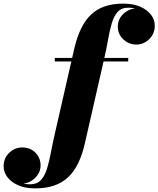

<svg xmlns="http://www.w3.org/2000/svg" viewBox="-236 -780 874 1060"><path d="M-42.5 260Q-96.5 260 -135.2 243Q-174 226 -195 198.2Q-216 170.5 -216 138.5Q-216 92.5 -184.8 63.2Q-153.5 34 -114 34Q-69 34 -40.5 62.8Q-12 91.5 -12 133.5Q-12 161.5 -27.2 184.2Q-42.5 207 -66.2 220.5Q-90 234 -116 234Q-141 234 -163.8 218.5Q-186.5 203 -200.8 180.8Q-215 158.5 -215 138.5H-196Q-196 164.5 -179.8 187.2Q-163.5 210 -134.8 223.8Q-106 237.5 -69.5 237.5Q-32 237.5 -10.2 214.2Q11.5 191 23.8 150.5Q36 110 45.8 58Q55.5 6 69 -51.5L174 -511.5Q189 -575.5 211.8 -622.2Q234.5 -669 266.8 -699.5Q299 -730 343 -745Q387 -760 445 -760Q499.5 -760 538.2 -743Q577 -726 597.8 -698.5Q618.5 -671 618.5 -638.5Q618.5 -594.5 588.2 -564.2Q558 -534 516.5 -534Q475.5 -534 445 -562.5Q414.5 -591 414.5 -633.5Q414.5 -662.5 429.5 -685Q444.5 -707.5 468.8 -720.8Q493 -734 520 -734Q537.5 -734 554.5 -725Q571.5 -716 586 -701.5Q600.5 -687 609 -670.2Q617.5 -653.5 617.5 -638.5H598.5Q598.5 -665 582.2 -687.5Q566 -710 537.5 -723.8Q509 -737.5 472 -737.5Q434.5 -737.5 413.5 -714.2Q392.5 -691 380.8 -650.5Q369 -610 360 -558Q351 -506 337.5 -448.5L232.5 11.5Q218 75 195 122Q172 169 139 199.5Q106 230 61 245Q16 260 -42.5 260ZM66.5 -440.5V-460H472V-440.5Z"/></svg>

Font: Bodoni Moda Black
Style: Italic
Weight: 900
Italic angle: -13°
Version: Version 2.005